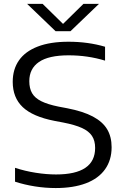

<svg xmlns="http://www.w3.org/2000/svg" viewBox="-20 -966 646 996"><path d="M58 -23.5V-95.5Q109.5 -78.5 165.2 -69.8Q221 -61 270.5 -61Q473.5 -61 473.5 -198.5Q473.5 -236.5 457 -261.2Q440.5 -286 404.8 -302.2Q369 -318.5 307.5 -330.5L262.5 -339Q150 -361 98 -410.2Q46 -459.5 46 -541.5Q46 -606.5 78.5 -653Q111 -699.5 175.8 -724.5Q240.5 -749.5 335.5 -749.5Q437 -749.5 525 -723.5V-651.5Q435 -679 336 -679Q232.5 -679 182.2 -644.5Q132 -610 132 -545Q132 -507.5 146.5 -482.5Q161 -457.5 194 -441Q227 -424.5 283.5 -413L328.5 -404.5Q411 -388.5 461.8 -361.5Q512.5 -334.5 535.8 -295.5Q559 -256.5 559 -202.5Q559 -135.5 525 -87.8Q491 -40 425.8 -15.2Q360.5 9.5 269 9.5Q215.5 9.5 161.5 1Q107.5 -7.5 58 -23.5ZM413 -946H493.5L345.5 -804H268.5L120.5 -946H201L307 -842Z"/></svg>

Font: Encode Sans Expanded
Style: Regular
Weight: 400
Width: 7
Designer: Multiple Designers
Foundry: Impallari Type
Version: Version 2.000